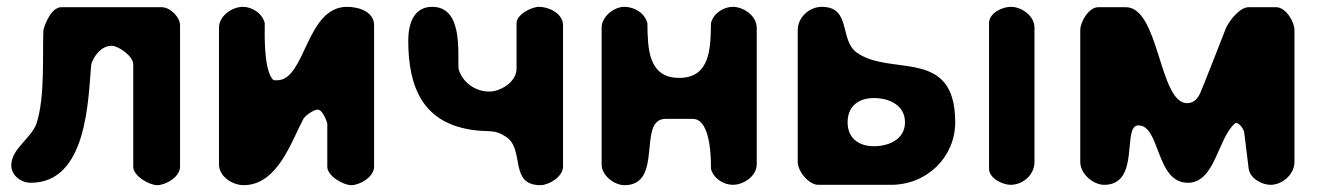

<svg xmlns="http://www.w3.org/2000/svg" viewBox="-20 -541 3881 562"><path d="M307 -407C326 -407 370 -377 370 -353V-53C370 -25 418 1 440 1C465 1 507 -23 507 -53V-467C507 -491 478 -520 453 -520H160C132 -520 113 -476 107 -453C104 -378 112 -257 87 -180C72 -136 13 -106 13 -57C13 -27 42 -6 70 -6C235 -6 238 -248 247 -353C255 -378 277 -407 307 -407Z M691 -521C660 -521 621 -495 621 -460V-60C621 -23 662 1 693 1C792 1 832 -125 868 -193C876 -205 896 -218 908 -220C925 -223 938 -180 938 -180V-53C938 -25 986 1 1008 1C1033 1 1075 -23 1075 -53V-467C1075 -508 1028 -521 996 -521C875 -521 875 -306 791 -306C782 -306 780 -305 775 -313C751 -349 755 -453 755 -473C748 -502 718 -521 691 -521Z M1175 -422C1175 -284 1219 -179 1368 -160C1416 -154 1428 -163 1462 -140C1517 -103 1469 1 1562 1C1587 1 1628 -24 1628 -53V-467C1628 -502 1586 -521 1558 -521C1536 -521 1492 -499 1492 -473V-340C1492 -301 1445 -273 1412 -273C1371 -273 1333 -300 1322 -340C1320 -393 1334 -521 1245 -521C1189 -521 1175 -468 1175 -422Z M1807 -521C1778 -521 1741 -493 1741 -460V-60C1741 -27 1778 1 1808 1C1924 1 1844 -193 1928 -193H2008C2064 -193 2061 -60 2061 -47C2068 -19 2098 0 2125 0C2156 0 2195 -25 2195 -60V-460C2195 -495 2156 -521 2125 -521C2098 -521 2068 -502 2061 -473C2060 -402 2060 -313 1968 -313C1876 -313 1876 -402 1875 -473C1867 -504 1836 -521 1807 -521Z M2385 -521C2350 -521 2315 -491 2315 -453V-67C2315 -39 2348 0 2375 0H2588C2694 0 2776 -82 2776 -183C2776 -404 2588 -316 2488 -387C2436 -424 2473 -521 2385 -521ZM2939 -521C2915 -521 2875 -504 2875 -473V-47C2875 -19 2915 0 2938 0C2974 0 3008 -29 3008 -67V-460C3008 -495 2970 -521 2939 -521ZM2461 -183C2461 -230 2493 -254 2538 -254C2583 -254 2629 -233 2629 -183C2629 -134 2583 -113 2538 -113C2493 -113 2461 -137 2461 -183Z M3455 -239C3372 -239 3374 -520 3275 -520H3195C3167 -520 3142 -477 3142 -453V-67C3142 -32 3180 0 3212 0C3320 0 3263 -174 3312 -174C3377 -174 3362 -6 3457 -6C3537 -6 3544 -136 3595 -180C3596 -180 3598 -181 3599 -181C3608 -181 3621 -162 3622 -153L3635 -47C3639 -19 3673 0 3699 0C3733 0 3769 -30 3769 -67V-453C3769 -477 3744 -520 3715 -520H3635C3609 -520 3579 -481 3569 -460C3558 -432 3507 -301 3495 -273C3488 -255 3476 -239 3455 -239Z"/></svg>

Font: Asimov Print
Style: Regular
Weight: 500
Designer: Google
Version: Version 2.000980: 2014